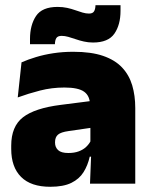

<svg xmlns="http://www.w3.org/2000/svg" viewBox="-20 -704 578 736"><path d="M325 0 330 -126 326.5 -130.5V-283.5L325 -301.5Q325 -336 302.8 -352.2Q280.5 -368.5 227 -368.5Q178.5 -368.5 133.8 -357Q89 -345.5 48 -330.5L62.5 -465Q87.5 -476 118 -485.2Q148.5 -494.5 184.5 -500Q220.5 -505.5 261 -505.5Q329.5 -505.5 375.2 -489.8Q421 -474 448 -445.2Q475 -416.5 486.8 -377Q498.5 -337.5 498.5 -290V0ZM172.5 12Q98.5 12 60.8 -25.8Q23 -63.5 23 -133V-145.5Q23 -219.5 68.2 -254.5Q113.5 -289.5 213 -302L338.5 -318L349 -217L242.5 -201.5Q213.5 -197.5 202.2 -187.8Q191 -178 191 -159V-157Q191 -139.5 202.8 -128.5Q214.5 -117.5 242 -117.5Q265 -117.5 281.8 -123.8Q298.5 -130 309.8 -140.5Q321 -151 327.5 -163.5L352.5 -103.5H324Q316.5 -70 300.2 -44Q284 -18 253.5 -3Q223 12 172.5 12ZM336.5 -541Q318.5 -541 301.8 -544.8Q285 -548.5 270 -553.8Q255 -559 241.5 -562.8Q228 -566.5 216.5 -566.5Q202 -566.5 196.5 -558.8Q191 -551 190.5 -535V-534.5H95V-554.5Q95 -608 118.2 -642.8Q141.5 -677.5 200.5 -677.5Q220.5 -677.5 237.5 -673.8Q254.5 -670 269 -664.8Q283.5 -659.5 296.5 -655.8Q309.5 -652 321 -652Q335 -652 340.2 -660Q345.5 -668 346 -683.5V-684H442V-662.5Q442 -609 418.5 -575Q395 -541 336.5 -541Z"/></svg>

Font: Anek Odia ExtraBold
Style: Regular
Weight: 800
Designer: Yesha Goshar & Mahesh Sahu (Odia), Yesha Goshar (Latin)
Foundry: Ek Type
Version: Version 1.003